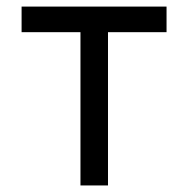

<svg xmlns="http://www.w3.org/2000/svg" viewBox="-20 -566 574 586"><path d="M45.9 -467.8V-545.9H488.3V-467.8H309.6V0H225.6V-467.8Z"/></svg>

Font: Inter V
Style: 
Weight: 400
Designer: Rasmus Andersson
Foundry: rsms
Version: Version 4.000;git-a3f224843